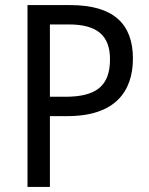

<svg xmlns="http://www.w3.org/2000/svg" viewBox="-20 -734 586 754"><path d="M256 -714H88V0H176V-278H245C432 -278 502 -375 502 -504C502 -640 426 -714 256 -714ZM250 -638C361 -638 412 -595 412 -501C412 -395 356 -354 236 -354H176V-638Z"/></svg>

Font: Noto Sans Georgian SemiCondensed
Style: Regular
Weight: 400
Width: 4
Designer: Monotype Design Team, Akaki Razmadze
Foundry: Google LLC
Version: Version 2.005